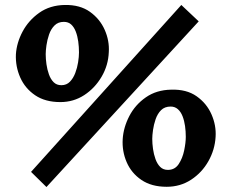

<svg xmlns="http://www.w3.org/2000/svg" viewBox="-20 -736 925 773"><path d="M167 17 105 -44 710 -716 780 -650ZM223 -325Q162 -325 121.5 -352.5Q81 -380 61.5 -424Q42 -468 44 -517Q47 -564 71 -609Q95 -654 138 -684.5Q181 -715 241 -716Q302 -717 342 -688.5Q382 -660 401.5 -616Q421 -572 418 -526Q416 -473 389 -427Q362 -381 319 -353Q276 -325 223 -325ZM227 -393Q248 -393 261.5 -407Q275 -421 283 -442Q291 -463 294.5 -485.5Q298 -508 298 -525Q298 -547 295 -569Q292 -591 285 -609Q278 -627 266.5 -637.5Q255 -648 237 -648Q214 -648 199.5 -633.5Q185 -619 177.5 -597Q170 -575 167 -553.5Q164 -532 164 -518Q164 -499 167 -477.5Q170 -456 177 -436.5Q184 -417 196 -405Q208 -393 227 -393ZM651 16Q590 16 549.5 -11.5Q509 -39 490 -83Q471 -127 474 -176Q477 -223 500.5 -268.5Q524 -314 567 -344Q610 -374 669 -375Q731 -377 771.5 -348.5Q812 -320 831.5 -275.5Q851 -231 848 -185Q845 -133 819 -87Q793 -41 749.5 -12.5Q706 16 651 16ZM656 -52Q684 -52 699.5 -75.5Q715 -99 721.5 -130.5Q728 -162 728 -185Q728 -207 725 -228.5Q722 -250 715 -268Q708 -286 696 -296.5Q684 -307 667 -307Q643 -307 628.5 -292.5Q614 -278 606.5 -256Q599 -234 596 -212.5Q593 -191 593 -177Q593 -158 596 -136.5Q599 -115 606 -95.5Q613 -76 625 -64Q637 -52 656 -52Z"/></svg>

Font: Lora
Style: Bold Italic
Weight: 700
Italic angle: -3°
Designer: Olga Karpushina, Alexei Vanyashin (Cyrillic)
Foundry: Cyreal
Version: Version 3.004